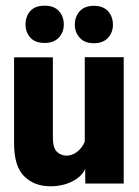

<svg xmlns="http://www.w3.org/2000/svg" viewBox="-20 -649 490 679"><path d="M29.8 -141.6Q29.8 -60.5 65.7 -25.4Q101.6 9.8 158.2 9.8Q200.2 9.8 233.9 -6.6Q267.6 -22.9 281.2 -51.3L281.7 0H417.5V-446.8H279.8V-148.4Q271 -126.5 253.2 -112.5Q235.4 -98.6 216.3 -98.6Q195.3 -98.6 181.2 -112.3Q167 -126 167 -162.6V-446.3H29.8ZM70.3 -562Q70.3 -535.2 87.2 -516.1Q104 -497.1 137.7 -497.1Q170.4 -497.1 188 -516.1Q205.6 -535.2 205.6 -562Q205.6 -591.3 188.2 -610.1Q170.9 -628.9 138.2 -628.9Q104 -628.9 87.2 -610.1Q70.3 -591.3 70.3 -562ZM244.6 -561.5Q244.6 -534.7 262 -515.4Q279.3 -496.1 312 -496.1Q344.7 -496.1 362.1 -515.4Q379.4 -534.7 379.4 -561Q379.4 -590.3 362.1 -609.4Q344.7 -628.4 312 -628.4Q279.3 -628.4 262 -609.4Q244.6 -590.3 244.6 -561.5Z"/></svg>

Font: Roboto Flex Super Cond Bold
Style: Regular
Weight: 700
Width: 3
Designer: Berlow after Robertson
Foundry: Google
Version: Version 3.000